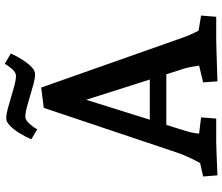

<svg xmlns="http://www.w3.org/2000/svg" viewBox="-82 -822 909 785"><g transform="rotate(-90 372.5 -429.5)"><path d="M48.1 5 43.5 -53.5 149.6 -77.3 77.2 -29.4Q92.5 -55.2 103.9 -76.2Q115.3 -97.3 124.5 -117.8Q133.6 -138.4 141.3 -160.6L324 -705L407 -715.6L610.2 -139.5Q618.5 -114.1 631.1 -89.3Q643.6 -64.5 654 -43.1L587.8 -80.8L701.4 -61.9L696.4 0H603.3Q591.3 0 560.9 1Q530.5 2 495.4 3Q460.3 4 432.5 5L428.2 -53.5L548.2 -82.3L503.6 -19.4Q497.6 -67.5 492.5 -96.5Q487.5 -125.5 477.6 -152.7L341.4 -580.9H372.5L228.6 -121.6Q222.3 -101.3 219.6 -79.1Q217 -56.9 216.3 -29.3L166.8 -76.3L285.2 -61.9L280.2 0H185.6Q173.6 0 149.2 1Q124.7 2 97.3 3Q69.8 4 48.1 5ZM226.5 -204V-271.5H493.5V-204ZM236.4 -731.7 195.6 -755.9Q205.3 -778.5 219.4 -802.2Q233.5 -825.8 249.9 -842.1Q266.2 -858.5 280.8 -858.5Q296.5 -858.5 319.5 -852.5Q342.6 -846.5 368 -838.6Q393.5 -830.7 416.5 -824.7Q439.6 -818.7 454.6 -818.7Q469 -818.7 482.7 -834.5Q496.5 -850.3 504.2 -864.4L546.2 -839.9Q537.2 -818.9 522.9 -795.8Q508.5 -772.6 492.7 -756.6Q476.9 -740.6 461.3 -740.6Q445.6 -740.6 422.9 -746.6Q400.1 -752.6 374.7 -760.5Q349.3 -768.4 326.4 -774.4Q303.5 -780.4 287.8 -780.4Q274.1 -780.4 259.2 -763.8Q244.4 -747.2 236.4 -731.7Z"/></g></svg>

Font: Andada Pro
Style: Regular
Weight: 400
Designer: Carolina Giovagnoli
Foundry: Huerta Tipografica
Version: Version 3.003